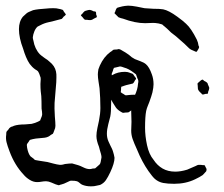

<svg xmlns="http://www.w3.org/2000/svg" viewBox="-20 -613 791 679"><path d="M422 -592 433 -593Q446 -593 464 -589.5Q482 -586 491 -584L522 -582Q546 -582 557 -580Q577 -576 607 -554Q629 -538 638 -529Q656 -513 676 -473Q681 -462 682 -452Q685 -447 684 -445Q684 -443 677 -432Q675 -430 675 -430Q674 -429 671.5 -430.5Q669 -432 668 -432Q654 -437 648 -443Q630 -461 620 -469L603 -484Q597 -488 585 -498Q569 -514 560 -521Q558 -522 556.5 -524Q555 -526 552 -527Q550 -528 546.5 -528.5Q543 -529 541 -530Q529 -532 522 -532L493 -531Q458 -531 415 -547Q411 -548 407 -549Q403 -550 399 -552Q399 -552 391 -560Q385 -566 385 -566Q385 -568 386.5 -570Q388 -572 388 -574Q389 -576 390 -579Q391 -582 393 -584Q394 -586 403 -588Q407 -589 413 -590.5Q419 -592 422 -592ZM697 6Q687 13 670 21Q637 37 596 37Q573 37 557 34Q541 31 528 20Q519 12 505 -8Q482 -41 465 -83Q454 -107 449 -121.5Q444 -136 444 -151L445 -182L444 -219Q444 -235 446 -243Q448 -254 456 -274Q467 -297 468 -316Q470 -325 469 -328Q469 -330 466 -336Q465 -339 463.5 -343Q462 -347 461 -350L453 -356Q435 -370 419 -374Q417 -375 412 -376.5Q407 -378 404 -378L396 -376Q394 -375 389.5 -374.5Q385 -374 383 -373Q382 -372 380.5 -367.5Q379 -363 379 -362L375 -352Q375 -346 377 -338Q379 -320 379 -309Q379 -302 374 -274Q373 -265 373 -247Q373 -216 370 -201Q368 -193 363 -174Q358 -155 358 -140Q358 -125 364 -112Q370 -99 371 -97Q373 -93 375.5 -88Q378 -83 380 -76Q383 -67 385 -55Q385 -36 370 -4Q362 13 354.5 24Q347 35 334 41L320 44Q314 46 301 46Q284 46 270 40Q266 38 261 33.5Q256 29 252 28Q246 26 232 26H231Q228 26 223.5 28.5Q219 31 216 32Q207 37 195 40Q193 40 191.5 41Q190 42 187 42Q186 42 177 39Q172 37 161.5 32.5Q151 28 143 28Q135 28 127 29.5Q119 31 111 31Q98 31 85 23Q72 15 63 4Q32 -29 14 -77Q6 -98 3 -110.5Q0 -123 2 -137Q2 -145 3 -147Q4 -149 9 -154Q13 -161 17 -163Q20 -165 23 -165.5Q26 -166 29 -168Q44 -173 68 -173L92 -175Q105 -178 115 -183L122 -187L125 -195Q126 -197 127.5 -201Q129 -205 129 -207V-211Q129 -217 127 -229Q127 -258 126 -273Q125 -280 124 -290.5Q123 -301 123 -316L124 -333Q124 -340 122 -343Q119 -353 116 -358Q115 -361 110.5 -364Q106 -367 104 -368Q93 -376 85 -387Q78 -397 72 -411.5Q66 -426 62 -440Q47 -479 47 -510Q47 -537 61 -554L73 -565Q78 -570 97 -577Q113 -581 147 -583Q154 -584 169 -584Q181 -584 187 -582Q189 -582 194.5 -580.5Q200 -579 202 -578Q204 -576 205 -573.5Q206 -571 208 -569Q209 -568 211 -565Q213 -562 213 -561Q207 -555 205 -554Q201 -548 198 -546L190 -544Q175 -540 171 -539Q168 -538 152 -534.5Q136 -531 123 -524L113 -519Q106 -513 101.5 -502Q97 -491 96 -481Q96 -476 98 -470Q103 -440 121 -421Q125 -417 139 -407Q149 -401 155 -395Q174 -380 178 -360Q180 -351 179.5 -339Q179 -327 179 -322L173 -249Q172 -233 174 -201Q176 -179 176 -168Q176 -160 172 -152Q169 -143 167 -140L160 -136Q159 -135 155.5 -132.5Q152 -130 149 -129Q145 -127 138 -126Q131 -125 128 -125Q102 -123 96 -121Q94 -120 90.5 -119.5Q87 -119 86 -118Q84 -117 81 -111Q80 -110 77.5 -106.5Q75 -103 75 -101V-99L76 -90Q80 -69 88 -60L96 -54Q98 -53 100 -50.5Q102 -48 105 -47L116 -45L148 -40Q156 -38 169 -34.5Q182 -31 192 -30Q198 -30 202.5 -31Q207 -32 210 -33Q226 -35 235 -35Q240 -34 256 -29Q263 -27 275 -21Q287 -15 297 -15Q302 -15 308 -17Q315 -17 317 -18L326 -26Q327 -27 330 -29.5Q333 -32 334 -34Q335 -36 336 -40Q337 -44 337 -46Q337 -48 338 -51Q339 -54 339 -57Q339 -61 337 -69Q335 -76 333 -82.5Q331 -89 330 -94Q321 -116 321 -132Q321 -144 324.5 -160.5Q328 -177 330 -186Q335 -211 335 -231Q335 -267 332 -301Q331 -309 328.5 -324Q326 -339 326 -350Q326 -356 328 -368Q329 -371 330.5 -374.5Q332 -378 333 -381Q347 -412 370 -429Q374 -431 376.5 -433.5Q379 -436 381 -437Q385 -438 393 -438Q395 -438 398 -439Q401 -440 402 -439Q405 -439 414 -433Q422 -429 436 -419Q445 -410 457 -404Q464 -401 476.5 -396.5Q489 -392 496 -386Q508 -376 517 -350Q523 -334 523 -315Q523 -304 519 -286Q516 -274 508 -252Q507 -249 503 -239.5Q499 -230 497 -221Q493 -201 493 -161Q493 -132 500 -99.5Q507 -67 523 -48Q536 -28 555 -17Q574 -6 600 -6Q619 -6 642 -13L672 -26Q674 -27 677 -28.5Q680 -30 683 -30H687Q694 -30 697 -29H701Q704 -29 705 -27Q706 -25 706 -24Q706 -23 709 -18.5Q712 -14 709 -7ZM298 -578Q304 -577 311 -573Q317 -573 319 -571Q320 -569 320 -562Q321 -560 322 -557Q323 -554 322 -552Q321 -551 317 -549.5Q313 -548 312 -547Q305 -542 301 -542H297Q291 -542 288 -543H282Q279 -543 276 -547Q273 -551 272 -552Q266 -558 266 -559Q266 -560 267.5 -561.5Q269 -563 270 -563Q273 -568 280 -574Q284 -575 288.5 -576.5Q293 -578 298 -578ZM679 -313Q679 -314 678.5 -315.5Q678 -317 679 -318Q679 -319 681.5 -321Q684 -323 685 -324Q686 -325 689.5 -328Q693 -331 695 -331Q697 -333 702 -327Q704 -326 707 -324.5Q710 -323 712 -321Q714 -319 714.5 -317.5Q715 -316 715 -315Q716 -312 718 -308Q720 -304 720 -302Q720 -299 718.5 -294.5Q717 -290 716 -288Q716 -284 715 -282Q714 -281 707 -281Q698 -278 696 -279Q694 -279 692 -283Q682 -291 680 -298ZM461 -240Q453 -229 442 -221L435 -216Q432 -215 424 -215L416 -214Q413 -214 410.5 -216Q408 -218 407 -218Q395 -225 389 -234Q368 -266 359 -291L355 -302L356 -316V-324Q357 -327 363 -333Q364 -335 365.5 -338Q367 -341 369 -342Q370 -344 373 -345.5Q376 -347 378 -348Q397 -359 422 -359Q432 -359 441 -355Q442 -354 445 -353.5Q448 -353 449 -352Q451 -351 453.5 -346.5Q456 -342 458 -340Q459 -339 460 -338Q461 -337 461 -335Q461 -333 460 -332Q459 -331 458 -330Q457 -328 454.5 -323.5Q452 -319 450 -318Q449 -317 445 -316.5Q441 -316 439 -315Q433 -314 426.5 -312Q420 -310 417 -309Q416 -308 413 -307.5Q410 -307 409 -306Q408 -304 408 -295L407 -287Q409 -285 411.5 -283.5Q414 -282 416 -281Q418 -280 420.5 -278Q423 -276 425 -276H427L436 -277Q443 -278 455 -278L466 -277H469Q470 -275 470 -272Q470 -269 469 -266Q468 -263 467 -254.5Q466 -246 461 -240Z"/></svg>

Font: Rubik-Burned
Style: Regular
Weight: 400
Designer: NaN (generative design), Hubert & Fischer (Rubik source font outlines)
Foundry: NaN, Hubert & Fischer
Version: Version 1.000